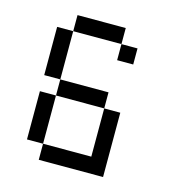

<svg xmlns="http://www.w3.org/2000/svg" viewBox="-89 -642 677 721"><g transform="rotate(15 250.0 -281.0)"><path d="M312.5 -250H375V0H125V-62.5H312.5ZM62.5 -250H125V-62.5H62.5ZM125 -312.5H312.5V-250H125ZM62.5 -500H125V-312.5H62.5ZM125 -562.5H312.5V-500H125ZM312.5 -500H375V-437.5H312.5Z"/></g></svg>

Font: Pixel Operator Mono
Style: Regular
Weight: 400
Monospace: yes
Designer: Jayvee Enaguas (HarvettFox96)
Version: 2016.04.25